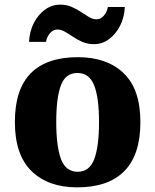

<svg xmlns="http://www.w3.org/2000/svg" viewBox="-20 -796 668 826"><path d="M312 10Q187 10 115.5 -60Q44 -130 44 -271Q44 -412 112.5 -481Q181 -550 315 -550Q440 -550 512 -481Q584 -412 584 -271Q584 -130 515 -60Q446 10 312 10ZM314 -57Q365 -57 385.5 -111.5Q406 -166 406 -271Q406 -376 385 -429Q364 -482 313 -482Q262 -482 242 -429Q222 -376 222 -271Q222 -166 242.5 -111.5Q263 -57 314 -57ZM384 -606Q357 -606 335 -615.5Q313 -625 294.5 -637.5Q276 -650 259.5 -659.5Q243 -669 227 -669Q208 -669 194.5 -652.5Q181 -636 178 -616H105Q107 -661 125.5 -697Q144 -733 173.5 -754.5Q203 -776 239 -776Q266 -776 288 -766.5Q310 -757 328.5 -744.5Q347 -732 363 -722.5Q379 -713 395 -713Q414 -713 427.5 -729.5Q441 -746 444 -766H517Q515 -721 496.5 -685Q478 -649 449 -627.5Q420 -606 384 -606Z"/></svg>

Font: Noto Serif Tamil ExtraBold
Style: Italic
Weight: 800
Italic angle: -12°
Designer: Indian Type Foundry, Tom Grace, and the Monotype Design Team
Foundry: Monotype Imaging Inc.
Version: Version 2.003; ttfautohint (v1.8.4.7-5d5b)